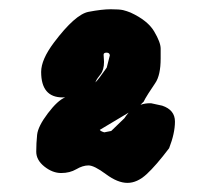

<svg xmlns="http://www.w3.org/2000/svg" viewBox="-20 -820 455 419"><path d="M197.8 -536.6Q199.2 -533.7 207.5 -531.2L222.7 -534.2L251.5 -562Q255.9 -568.8 260.7 -574.2Q260.7 -574.2 197.8 -536.6ZM206.1 -700.7 207 -685.1Q207 -667.5 199.5 -658Q191.9 -648.4 190.7 -645.8Q189.5 -643.1 188 -640.1Q193.8 -645 212.9 -672.4L219.7 -699.2Q219.2 -705.1 212.6 -705.1Q206.1 -705.1 206.1 -700.7ZM122.1 -607.4H116.7Q69.8 -607.4 69.8 -663.1Q69.8 -689.9 97.7 -727.1Q144 -788.6 173.3 -794.2Q202.6 -799.8 221.7 -799.8Q240.7 -799.8 248.8 -797.9Q256.8 -795.9 265.1 -792.5Q302.2 -775.4 316.4 -751.5Q330.6 -727.5 330.6 -713.9V-692.4Q330.6 -655.8 318.8 -638.7Q299.8 -610.4 297.1 -605Q294.4 -599.6 293.7 -598.4Q293 -597.2 291.5 -596.2Q289.6 -594.2 286.6 -591.3Q296.4 -594.7 307.1 -594.7H309.6L334 -589.4Q361.8 -580.1 361.8 -554.7Q361.8 -529.3 349.1 -496.6Q320.3 -458.5 299.8 -439.7Q279.3 -420.9 258.1 -420.9Q236.8 -420.9 211.2 -439.9Q185.5 -459 173.1 -459Q160.6 -459 146.5 -450.7Q132.3 -442.4 113.5 -442.4Q94.7 -442.4 76.9 -456.5Q59.1 -470.7 59.1 -489Q59.1 -507.3 61 -525.9Q63 -544.4 84.5 -572.8Q106 -601.1 122.1 -607.4Z"/></svg>

Font: Drukaatie burti
Style: Heavy
Weight: 800
Version: Version 0.14